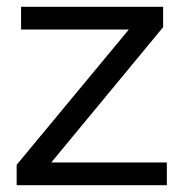

<svg xmlns="http://www.w3.org/2000/svg" viewBox="-20 -545 541 565"><path d="M29 0V-60L359 -458H42V-525H460V-465L131 -67H471V0Z"/></svg>

Font: Mona Sans ExtraLight
Style: Regular
Weight: 400
Version: Version 2.000